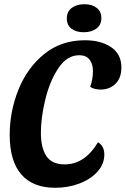

<svg xmlns="http://www.w3.org/2000/svg" viewBox="-20 -871 596 911"><path d="M556 -551Q556 -501 528 -473.5Q500 -446 457 -446Q443 -446 429.5 -449.5Q416 -453 408 -459Q421 -495 421 -534Q421 -567 405 -588Q389 -609 356 -609Q298 -609 257 -547.5Q216 -486 195 -399Q174 -312 174 -241Q174 -170 200 -130.5Q226 -91 287 -91Q382 -91 445 -196Q475 -178 475 -138Q475 -93 443 -57Q411 -21 357.5 -0.5Q304 20 242 20Q136 20 81 -43.5Q26 -107 26 -231Q26 -342 67.5 -445.5Q109 -549 189.5 -614.5Q270 -680 383 -680Q459 -680 507.5 -647Q556 -614 556 -551ZM461 -785Q461 -753 437.5 -735.5Q414 -718 377 -718Q341 -718 319 -735Q297 -752 297 -783Q297 -816 320.5 -833.5Q344 -851 381 -851Q417 -851 439 -833.5Q461 -816 461 -785Z"/></svg>

Font: Sansita Medium Italic
Style: Regular
Weight: 500
Italic angle: -11°
Designer: Pablo Cosgaya
Foundry: Omnibus-Type
Version: Version 1.006